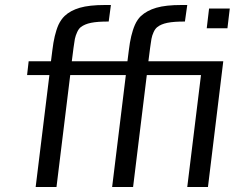

<svg xmlns="http://www.w3.org/2000/svg" viewBox="-20 -745 936 765"><path d="M886.2 -632.3H803.7L813 -710.9H895.5ZM808.6 0H726.1L780.8 -445.8H564.9L510.3 0H426.8L481.4 -445.8H259.8L205.1 0H122.1L176.8 -445.8H87.9L94.2 -501H183.1L188.5 -543.9Q190.4 -560.5 192.9 -574.7Q195.3 -588.9 198.2 -600.8Q201.2 -612.8 204.6 -623.8Q208 -634.8 212.9 -646Q223.1 -667.5 237.3 -681.2Q260.3 -703.1 298.1 -714.1Q335.9 -725.1 398.9 -725.1H421.9L413.1 -659.2Q390.1 -659.2 373 -658Q356 -656.7 342.8 -654.1Q329.6 -651.4 319.8 -647.2Q310.1 -643.1 302.2 -637.2Q293.5 -630.4 287.4 -616.9Q281.2 -603.5 278.3 -589.8Q277.3 -583 275.9 -574.2Q274.4 -565.4 272.9 -554.2L266.1 -501H487.8L493.2 -543.9Q495.1 -560.5 497.6 -574.7Q500 -588.9 502.9 -600.8Q505.9 -612.8 509.3 -623.8Q512.7 -634.8 517.6 -646Q526.9 -667 541.5 -681.2Q553.2 -691.9 568.4 -700.2Q583.5 -708.5 602.8 -714.1Q622.1 -719.7 647 -722.4Q671.9 -725.1 703.6 -725.1H726.1L716.8 -659.2Q694.3 -659.2 677.2 -658Q660.2 -656.7 647 -654.1Q633.8 -651.4 624 -647.2Q614.3 -643.1 606.9 -637.2Q598.1 -630.4 592 -616.9Q585.9 -603.5 583.5 -590.3Q582.5 -583.5 581.1 -574.5Q579.6 -565.4 578.1 -554.2L571.3 -501H869.6Z"/></svg>

Font: Ride
Style: Italic
Weight: 400
Version: Version 3.000